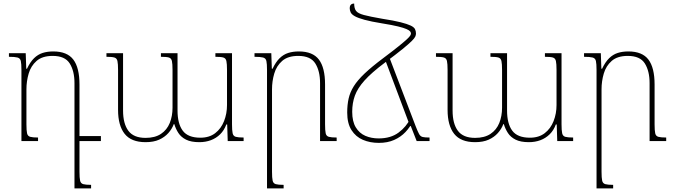

<svg xmlns="http://www.w3.org/2000/svg" viewBox="-20 -790 3775 1075"><path d="M425 171Q425 206 428.5 221.5Q432 237 446 241Q460 245 490 245V265H397V-325Q397 -392 370.5 -434.5Q344 -477 275 -477Q217 -477 185 -449Q153 -421 140.5 -378Q128 -335 128 -290V-94Q128 -59 131.5 -43.5Q135 -28 149 -24Q163 -20 193 -20V0H100V-398Q100 -433 96.5 -448.5Q93 -464 78 -468Q63 -472 30 -472V-492H124L127 -405H131Q149 -443 170.5 -464Q192 -485 218.5 -493.5Q245 -502 278 -502Q356 -502 390.5 -456.5Q425 -411 425 -317ZM425 0V-28H545V0Z M1186 -492H1279V-94Q1279 -60 1282.5 -44Q1286 -28 1300 -24Q1314 -20 1344 -20V0H1255L1252 -93H1247Q1235 -60 1212.5 -38Q1190 -16 1160.5 -5Q1131 6 1096 6Q1050 6 1022 -8Q994 -22 979 -45Q964 -68 956 -95H953Q943 -68 922.5 -45Q902 -22 871 -8Q840 6 795 6Q715 6 678 -40.5Q641 -87 641 -175V-398Q641 -433 637.5 -448.5Q634 -464 620.5 -468Q607 -472 576 -472V-492H669V-171Q669 -98 698.5 -58Q728 -18 795 -18Q848 -18 881.5 -40.5Q915 -63 930.5 -101.5Q946 -140 946 -187V-398Q946 -433 942.5 -448.5Q939 -464 925.5 -468Q912 -472 881 -472V-492H974V-171Q974 -98 1003 -58.5Q1032 -19 1102 -19Q1152 -19 1185 -44.5Q1218 -70 1234.5 -112Q1251 -154 1251 -202V-398Q1251 -433 1247.5 -448.5Q1244 -464 1230.5 -468Q1217 -472 1186 -472Z M1865 -20V0H1772V-325Q1772 -392 1745.5 -434.5Q1719 -477 1650 -477Q1592 -477 1560 -449Q1528 -421 1515.5 -378Q1503 -335 1503 -290V171Q1503 206 1506.5 221.5Q1510 237 1524 241Q1538 245 1568 245V265H1475V-398Q1475 -433 1471.5 -448.5Q1468 -464 1453 -468Q1438 -472 1405 -472V-492H1499L1502 -405H1506Q1524 -443 1545.5 -464Q1567 -485 1593.5 -493.5Q1620 -502 1653 -502Q1731 -502 1765.5 -456.5Q1800 -411 1800 -317V-94Q1800 -59 1803.5 -43.5Q1807 -28 1821 -24Q1835 -20 1865 -20Z M2101 10Q2052 10 2012 -7Q1972 -24 1948 -61.5Q1924 -99 1924 -160Q1924 -203 1932 -238.5Q1940 -274 1961 -307.5Q1982 -341 2021.5 -378.5Q2061 -416 2125 -464Q2181 -506 2212.5 -531.5Q2244 -557 2258.5 -570.5Q2273 -584 2277 -591Q2281 -598 2281 -602Q2281 -608 2276.5 -614Q2272 -620 2256.5 -627Q2241 -634 2208.5 -642Q2176 -650 2120 -659Q2058 -669 2021.5 -679Q1985 -689 1967 -699Q1949 -709 1943.5 -720.5Q1938 -732 1938 -745Q1938 -756 1944 -763Q1950 -770 1963 -770Q1963 -743 1973.5 -729Q1984 -715 2017.5 -706Q2051 -697 2120 -685Q2185 -675 2222.5 -665.5Q2260 -656 2279 -647Q2298 -638 2303.5 -627Q2309 -616 2309 -602Q2309 -594 2305 -585Q2301 -576 2285 -560Q2269 -544 2234 -515.5Q2199 -487 2136 -440Q2061 -384 2021.5 -340Q1982 -296 1967 -254.5Q1952 -213 1952 -164Q1952 -110 1972 -77Q1992 -44 2025.5 -29.5Q2059 -15 2100 -15Q2168 -15 2212 -48Q2256 -81 2277 -126L2291 -110Q2276 -78 2250 -50.5Q2224 -23 2187 -6.5Q2150 10 2101 10ZM2158 -474 2307 -84Q2319 -53 2326.5 -39.5Q2334 -26 2346.5 -23Q2359 -20 2385 -20V0H2313L2280 -84H2276L2135 -459Z M3031 -492H3124V-94Q3124 -60 3127.5 -44Q3131 -28 3145 -24Q3159 -20 3189 -20V0H3100L3097 -93H3092Q3080 -60 3057.5 -38Q3035 -16 3005.5 -5Q2976 6 2941 6Q2895 6 2867 -8Q2839 -22 2824 -45Q2809 -68 2801 -95H2798Q2788 -68 2767.5 -45Q2747 -22 2716 -8Q2685 6 2640 6Q2560 6 2523 -40.5Q2486 -87 2486 -175V-398Q2486 -433 2482.5 -448.5Q2479 -464 2465.5 -468Q2452 -472 2421 -472V-492H2514V-171Q2514 -98 2543.5 -58Q2573 -18 2640 -18Q2693 -18 2726.5 -40.5Q2760 -63 2775.5 -101.5Q2791 -140 2791 -187V-398Q2791 -433 2787.5 -448.5Q2784 -464 2770.5 -468Q2757 -472 2726 -472V-492H2819V-171Q2819 -98 2848 -58.5Q2877 -19 2947 -19Q2997 -19 3030 -44.5Q3063 -70 3079.5 -112Q3096 -154 3096 -202V-398Q3096 -433 3092.5 -448.5Q3089 -464 3075.5 -468Q3062 -472 3031 -472Z M3710 -20V0H3617V-325Q3617 -392 3590.5 -434.5Q3564 -477 3495 -477Q3437 -477 3405 -449Q3373 -421 3360.5 -378Q3348 -335 3348 -290V171Q3348 206 3351.5 221.5Q3355 237 3369 241Q3383 245 3413 245V265H3320V-398Q3320 -433 3316.5 -448.5Q3313 -464 3298 -468Q3283 -472 3250 -472V-492H3344L3347 -405H3351Q3369 -443 3390.5 -464Q3412 -485 3438.5 -493.5Q3465 -502 3498 -502Q3576 -502 3610.5 -456.5Q3645 -411 3645 -317V-94Q3645 -59 3648.5 -43.5Q3652 -28 3666 -24Q3680 -20 3710 -20Z"/></svg>

Font: Noto Serif Armenian Thin
Style: Regular
Weight: 250
Version: Version 2.007